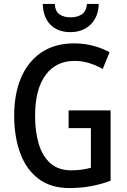

<svg xmlns="http://www.w3.org/2000/svg" viewBox="-20 -944 643 974"><path d="M328 -384H541V-27Q492 -9 441 0.5Q390 10 332 10Q238 10 176 -36.5Q114 -83 83 -166Q52 -249 52 -358Q52 -468 87 -550Q122 -632 190 -678Q258 -724 357 -724Q406 -724 451.5 -712Q497 -700 536 -679L501 -594Q468 -613 432 -624Q396 -635 358 -635Q264 -635 211 -563Q158 -491 158 -356Q158 -277 176.5 -214.5Q195 -152 235.5 -116Q276 -80 341 -80Q372 -80 395.5 -83.5Q419 -87 441 -93V-294H328ZM481 -924Q479 -858 439.5 -819.5Q400 -781 337 -781Q274 -781 236.5 -818Q199 -855 197 -924H258Q260 -886 282 -871Q304 -856 339 -856Q371 -856 394.5 -871Q418 -886 421 -924Z"/></svg>

Font: Noto Sans Gurmukhi Condensed Medium
Style: Regular
Weight: 500
Width: 3
Designer: Jelle Bosma - Monotype Design Team
Foundry: Monotype Imaging Inc.
Version: Version 2.004; ttfautohint (v1.8.4.7-5d5b)